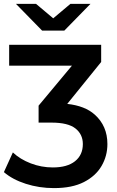

<svg xmlns="http://www.w3.org/2000/svg" viewBox="-39 -764 600 985"><path d="M238 201Q162 201 93.5 179Q25 157 -19 119L27 18Q64 53 118.5 74Q173 95 232 95Q306 95 346 63Q386 31 386 -25Q386 -75 348 -105Q310 -135 225 -135H159V-222L330 -427H8V-534H480V-446L306 -231Q397 -221 447 -176Q512 -118 512 -25Q512 36 482 87.5Q452 139 391.5 170Q331 201 238 201ZM177 -607 43 -744H146L234 -670L322 -744H425L291 -607Z"/></svg>

Font: Montserrat Thin SemiBold
Style: Regular
Weight: 600
Version: Version 9.000